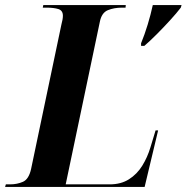

<svg xmlns="http://www.w3.org/2000/svg" viewBox="-50 -734 733 754"><path d="M504 -564Q518 -598 530 -637.5Q542 -677 550 -714H663L660 -704Q644 -683 618 -654.5Q592 -626 565 -599Q538 -572 517 -554H504ZM-30 0 -27 -10H-10Q17 -10 40 -20Q63 -30 72 -70L191 -637Q197 -659 197 -672Q197 -693 179 -698.5Q161 -704 132 -704H118L120 -714H444L443 -704H429Q398 -704 373.5 -694Q349 -684 342 -648L208 -10H381Q425 -10 456.5 -30Q488 -50 508.5 -83Q529 -116 541 -156L561 -222H571L518 0Z"/></svg>

Font: Noto Serif Display SemiCondensed
Style: Bold Italic
Weight: 700
Width: 4
Italic angle: -12°
Designer: Monotype Design Team
Foundry: Monotype Imaging Inc.
Version: Version 2.009